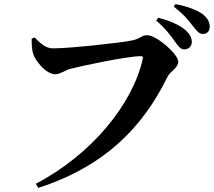

<svg xmlns="http://www.w3.org/2000/svg" viewBox="-20 -860 1040 933"><path d="M875 -620C897 -620 912 -635 912 -656C912 -675 904 -693 883 -712C852 -740 805 -759 749 -774L739 -760C786 -720 811 -685 830 -658C847 -634 859 -620 875 -620ZM966 -695C987 -695 999 -709 999 -730C999 -753 989 -772 964 -792C935 -812 890 -829 833 -840L824 -828C877 -787 898 -758 916 -735C936 -710 947 -695 966 -695ZM148 -678 134 -672C134 -645 134 -627 140 -602C150 -565 204 -499 249 -499C272 -499 297 -519 320 -525C377 -540 598 -587 665 -587C672 -587 676 -584 674 -575C626 -356 427 -110 154 33L166 53C490 -52 673 -241 793 -485C809 -517 846 -528 846 -561C846 -597 741 -689 695 -689C667 -689 665 -673 624 -664C570 -652 318 -625 238 -625C201 -625 176 -650 148 -678Z"/></svg>

Font: Source Han Serif
Style: Bold
Weight: 700
Designer: Ryoko NISHIZUKA 西塚涼子 (kana & ideographs); Frank Grießhammer (Latin, Greek & Cyrillic); Wenlong ZHANG 张文龙 (bopomofo); San
Foundry: Adobe Systems Incorporated
Version: Version 1.001;PS 1.001;hotconv 16.6.54;makeotf.lib2.5.65590